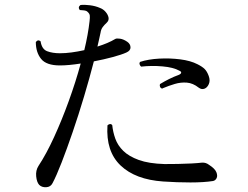

<svg xmlns="http://www.w3.org/2000/svg" viewBox="-20 -790 1040 804"><path d="M144 -16Q134 -27 131.5 -51.5Q129 -76 141 -95Q174 -145 206.5 -216Q239 -287 268 -367Q297 -447 318 -524Q267 -516 231 -516Q174 -516 152 -543.5Q130 -571 130 -614Q139 -626 150 -617Q155 -584 177.5 -575.5Q200 -567 231 -567Q254 -567 280 -570.5Q306 -574 333 -580Q341 -613 346.5 -643.5Q352 -674 355 -701Q357 -717 356 -725Q355 -733 347 -740Q343 -745 331.5 -746.5Q320 -748 314 -748Q305 -760 317 -769Q333 -771 356.5 -768Q380 -765 398 -757Q412 -752 422 -740.5Q432 -729 434.5 -716.5Q437 -704 426 -694Q417 -686 410 -676.5Q403 -667 401 -653Q398 -640 395 -625.5Q392 -611 388 -595Q433 -609 463 -627Q468 -630 482.5 -628Q497 -626 513 -615Q526 -606 526.5 -592Q527 -578 509 -570Q489 -561 452 -551Q415 -541 373 -533Q355 -463 332 -386Q309 -309 284.5 -237.5Q260 -166 238 -109.5Q216 -53 200 -23Q192 -7 173.5 -6Q155 -5 144 -16ZM663 -30Q547 -38 485 -97Q423 -156 430 -265Q435 -270 440.5 -270.5Q446 -271 450 -266Q453 -237 463 -209Q473 -181 496.5 -158Q520 -135 561.5 -120Q603 -105 669 -103Q695 -103 725 -103.5Q755 -104 782.5 -105.5Q810 -107 826 -109Q842 -110 855 -100Q880 -84 886 -69Q892 -54 887 -44Q882 -34 872 -32Q834 -26 777.5 -26Q721 -26 663 -30ZM659 -419Q652 -421 650 -427Q648 -433 650 -438Q668 -449 688 -459Q708 -469 730 -477Q737 -480 738.5 -485Q740 -490 731 -494Q706 -508 660.5 -512Q615 -516 571 -511Q566 -515 564.5 -521Q563 -527 567 -531Q601 -542 646 -544.5Q691 -547 734.5 -541.5Q778 -536 807 -521Q827 -511 837 -501Q847 -491 854 -472Q861 -453 854.5 -438Q848 -423 836 -418.5Q824 -414 812 -423Q788 -442 762.5 -444Q737 -446 712 -438.5Q687 -431 663 -421Q660 -420 659 -419Z"/></svg>

Font: Zen Old Mincho
Style: Regular
Weight: 400
Designer: Yoshimichi Ohira
Foundry: Positype
Version: Version 1.001